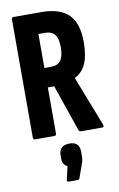

<svg xmlns="http://www.w3.org/2000/svg" viewBox="-98 -709 626 1012"><g transform="rotate(-10 214.5 -202.5)"><path d="M49 0Q39 0 39 -12V-643Q39 -655 49 -655H197Q297 -655 344 -608.5Q391 -562 391 -461Q391 -389 371.5 -345.5Q352 -302 313 -283L312 -281L416 -14Q420 0 408 0H295Q286 0 283 -8L197 -258H163V-12Q163 0 153 0ZM163 -362H198Q235 -362 251 -385Q267 -408 267 -455Q267 -502 250 -523Q233 -544 197 -544H163ZM185 250Q175 250 177 239L193 169Q183 164 175 154Q167 144 167 122V105Q167 79 182 66Q197 53 223 53Q277 53 277 105V123Q277 137 275.5 148.5Q274 160 268 174L244 242Q240 250 234 250Z"/></g></svg>

Font: Sofia Sans Extra Condensed ExtraBold
Style: Regular
Weight: 800
Designer: Botio Nikoltchev, Ani Petrova
Foundry: lettersoup
Version: Version 4.101; ttfautohint (v1.8.4.7-5d5b)